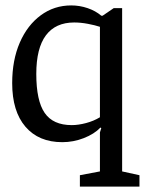

<svg xmlns="http://www.w3.org/2000/svg" viewBox="-20 -524 557 709"><path d="M275 165V123L349 109V-35L354 -51L351 -53Q328 -29 289.5 -14Q251 1 210 1Q123 1 74 -56Q25 -113 25 -217Q25 -302 53 -366.5Q81 -431 130.5 -467.5Q180 -504 243 -504Q274 -504 303.5 -494Q333 -484 354 -466H359L400 -494H431V109L495 123V165ZM245 -62Q269 -62 297.5 -69.5Q326 -77 349 -91V-425Q331 -431 304.5 -436Q278 -441 254 -441Q185 -441 149.5 -393.5Q114 -346 114 -251Q114 -152 145 -107Q176 -62 245 -62Z"/></svg>

Font: Faustina Light
Style: Regular
Weight: 400
Version: Version 1.200